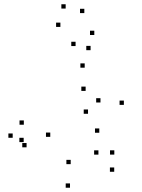

<svg xmlns="http://www.w3.org/2000/svg" viewBox="-20 -851 660 893"><path d="M511.2 -52.1V-72.1H491.2V-52.1ZM511.7 -131.9V-151.9H491.7V-131.9ZM437.8 -131.8V-151.8H417.8V-131.8ZM308.8 -87.5V-107.5H288.8V-87.5ZM213.8 -214.5V-234.5H193.8V-214.5ZM378.3 -428.2V-448.2H358.3V-428.2ZM447.3 -374.3V-394.3H427.3V-374.3ZM389.4 -321.8V-341.8H369.4V-321.8ZM90.8 -270.9V-290.9H70.8V-270.9ZM39 -210.2V-230.2H19V-210.2ZM103.6 -165.8V-185.8H83.6V-165.8ZM441.8 -233.6V-253.6H421.8V-233.6ZM556.1 -363.2V-383.2H536.1V-363.2ZM373.9 -536.2V-556.2H353.9V-536.2ZM90.1 -190.1V-210.1H70.1V-190.1ZM305.6 22.1V2.1H285.6V22.1ZM418.6 -688.2V-708.2H398.6V-688.2ZM372.2 -790.1V-810.1H352.2V-790.1ZM285.4 -811.2V-831.2H265.4V-811.2ZM260.9 -725.8V-745.8H240.9V-725.8ZM331.5 -636.8V-656.8H311.5V-636.8ZM401.3 -617.6V-637.6H381.3V-617.6Z"/></svg>

Font: Monaspace Radon Dots Var
Style: Regular
Weight: 400
Designer: Riley Cran and the Lettermatic Team
Version: Version 1.100 (Monaspace Radon Dots)